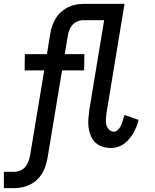

<svg xmlns="http://www.w3.org/2000/svg" viewBox="-31 -755 801 990"><path d="M-11 215V131H43Q58 131 73.5 124.5Q89 118 99.5 105.5Q110 93 115.5 77.5Q121 62 124 47L197 -392H96L97 -476H211L228 -580Q231 -601 238 -621Q245 -641 256 -659.5Q267 -678 283.5 -693Q300 -708 319 -717.5Q338 -727 358.5 -731Q379 -735 399 -735H531L530 -651H398Q383 -651 367.5 -644.5Q352 -638 341.5 -625.5Q331 -613 325.5 -597.5Q320 -582 318 -567L303 -476H404L403 -392H289L214 60Q210 81 203.5 101Q197 121 186 139.5Q175 158 158.5 173Q142 188 122.5 197.5Q103 207 82.5 211Q62 215 42 215ZM541 8Q519 8 498 1.5Q477 -5 461.5 -19.5Q446 -34 437.5 -54Q429 -74 426 -95.5Q423 -117 424.5 -139.5Q426 -162 429 -185L506 -651H400L401 -735H611L518 -171Q516 -156 515 -140.5Q514 -125 517.5 -111Q521 -97 531.5 -86.5Q542 -76 557 -76Q566 -76 573 -82Q580 -88 585.5 -95.5Q591 -103 594.5 -111.5Q598 -120 600.5 -128Q603 -136 605.5 -144.5Q608 -153 611 -162L683 -137Q680 -120 673 -103Q666 -86 657 -70Q648 -54 636 -39.5Q624 -25 609 -14Q594 -3 576.5 2.5Q559 8 541 8Z"/></svg>

Font: Iosevka Custom Medium
Style: Italic
Weight: 500
Italic angle: -9°
Designer: Belleve Invis
Foundry: Belleve Invis
Version: Version 27.0.1